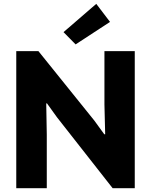

<svg xmlns="http://www.w3.org/2000/svg" viewBox="-20 -988 793 1008"><path d="M65.4 -719.7H181.6L475.6 -354.5L527.3 -283.2H532.2L528.3 -439.5V-719.7H687.5V0H571.3L279.3 -372.1L226.6 -445.3H222.7L225.6 -281.2V0H65.4ZM313.5 -819.3 485.4 -967.8 557.6 -873 377 -754.9Z"/></svg>

Font: Reddit Sans Fudge ExtraBold
Style: Regular
Weight: 800
Designer: Stephen Hutchings
Foundry: Reddit
Version: Version 1.011